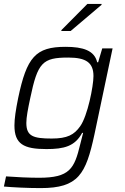

<svg xmlns="http://www.w3.org/2000/svg" viewBox="-21 -758 640 984"><path d="M294 -604 293 -599H341L499 -733L500 -738H427ZM187 206C381 206 419 135 463 -69L556 -510H503L482 -439H477C463 -499 405 -518 315 -518C161 -518 116 -465 72 -255C60 -196 53 -150 53 -115C53 -20 100 6 217 6C307 6 363 -8 400 -77H405L390 -18C360 107 336 153 179 153C129 153 61 150 10 146L-1 198C42 202 121 206 187 206ZM244 -48C149 -48 114 -60 114 -128C114 -157 122 -199 134 -255C172 -438 197 -463 329 -463C420 -463 458 -437 458 -368C458 -317 428 -164 390 -111C359 -67 324 -48 244 -48Z"/></svg>

Font: Saira UNSAM Light Italic
Style: Regular
Weight: 300
Italic angle: -12°
Designer: Hector Gatti with collaboration of the Omnibus-Type team
Foundry: Omnibus-Type
Version: Version 0.072;PS 000.072;hotconv 1.0.88;makeotf.lib2.5.64775